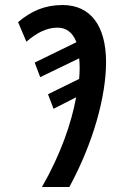

<svg xmlns="http://www.w3.org/2000/svg" viewBox="-20 -744 457 764"><path d="M147 0H256C351 -175 402 -360 402 -497C402 -643 339 -724 229 -724C158 -724 104 -700 52 -656L85 -578C124 -612 165 -634 208 -634C243 -634 269 -616 284 -576L118 -495L140 -437L295 -512C296 -503 297 -488 297 -475C297 -460 296 -446 295 -430L171 -369L193 -311L283 -357C264 -253 221 -129 147 0Z"/></svg>

Font: Noto Sans UI Condensed Medium
Style: Italic
Weight: 500
Width: 3
Italic angle: -12°
Designer: Monotype Design Team
Foundry: Monotype Imaging Inc.
Version: Version 1.901